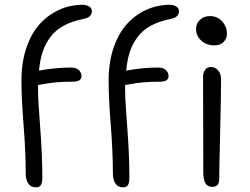

<svg xmlns="http://www.w3.org/2000/svg" viewBox="-20 -780 1057 813"><path d="M131.8 13.2Q111.3 13.2 100.1 -2.2Q88.9 -17.6 88.9 -45.9Q88.9 -137.2 79.8 -250.7Q70.8 -364.3 70.8 -439Q70.8 -514.6 91.3 -576.2Q111.8 -637.7 147.7 -677.5Q183.6 -717.3 230.5 -738.5Q277.3 -759.8 331.1 -759.8Q344.7 -759.8 356.9 -752.7Q369.1 -745.6 369.1 -732.9Q369.1 -707 335 -700.2Q284.7 -690.4 249.3 -670.9Q213.9 -651.4 192.6 -622.3Q171.4 -593.3 160.4 -559.6Q149.4 -525.9 145 -481Q215.8 -494.1 280.8 -494.1Q301.8 -494.1 313.5 -483.4Q325.2 -472.7 325.2 -458Q325.2 -434.1 288.1 -434.1Q248 -434.1 218.8 -431.4Q189.5 -428.7 167.2 -424.6Q145 -420.4 141.1 -419.9V-396Q141.1 -357.4 150.1 -241.5Q159.2 -125.5 159.2 -28.8Q159.2 -4.9 152.6 4.2Q146 13.2 131.8 13.2ZM501 13.2Q480.5 13.2 469.2 -2.2Q458 -17.6 458 -45.9Q458 -137.2 449 -250.7Q439.9 -364.3 439.9 -439Q439.9 -514.6 460.4 -576.2Q481 -637.7 516.8 -677.5Q552.7 -717.3 599.6 -738.5Q646.5 -759.8 700.2 -759.8Q713.9 -759.8 725.8 -752.7Q737.8 -745.6 737.8 -732.9Q737.8 -707 704.1 -700.2Q653.8 -690.4 618.4 -670.9Q583 -651.4 561.8 -622.3Q540.5 -593.3 529.5 -559.6Q518.6 -525.9 514.2 -481Q585 -494.1 649.9 -494.1Q670.9 -494.1 682.4 -483.4Q693.8 -472.7 693.8 -458Q693.8 -434.1 657.2 -434.1Q617.2 -434.1 587.9 -431.4Q558.6 -428.7 535.9 -424.6Q513.2 -420.4 509.8 -419.9V-396Q509.8 -357.4 518.8 -241.5Q527.8 -125.5 527.8 -28.8Q527.8 -4.9 521.5 4.2Q515.1 13.2 501 13.2ZM887.2 -587.9Q855 -587.9 832.5 -607.9Q810.1 -627.9 810.1 -657.2Q810.1 -680.2 826.7 -696Q843.3 -711.9 868.2 -711.9Q900.9 -711.9 920.9 -689.2Q940.9 -666.5 940.9 -636.2Q940.9 -617.7 927.5 -602.8Q914.1 -587.9 887.2 -587.9ZM878.9 11.2Q858.9 11.2 849.9 -4.2Q840.8 -19.5 840.8 -53.2Q840.8 -178.2 840.3 -295.2Q839.8 -412.1 839.8 -454.1Q839.8 -473.1 848.4 -484.6Q856.9 -496.1 873 -496.1Q891.1 -496.1 903.3 -482.4Q915.5 -468.8 916 -444.8Q916.5 -403.3 912.4 -230.7Q908.2 -58.1 908.2 -21Q908.2 11.2 878.9 11.2Z"/></svg>

Font: Shantell Sans Normal
Style: Regular
Weight: 300
Designer: Stephen Nixon, Anya Danilova, Shantell Martin
Foundry: Arrow Type
Version: Version 1.006;[559af2be0]